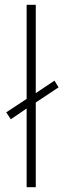

<svg xmlns="http://www.w3.org/2000/svg" viewBox="-20 -780 264 800"><path d="M91 0V-328L25 -283L6 -312L91 -368V-760H129V-392L207 -444L224 -416L129 -353V0Z"/></svg>

Font: Noto Sans Kannada ExtraLight
Style: Regular
Weight: 200
Designer: Jelle Bosma - Monotype Design Team
Foundry: Monotype Imaging Inc.
Version: Version 2.005; ttfautohint (v1.8.4.7-5d5b)